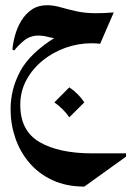

<svg xmlns="http://www.w3.org/2000/svg" viewBox="-20 -353 491 717"><path d="M294.9 343.8Q227.5 343.8 176 319.8Q124.5 295.9 89.6 254.9Q54.7 213.9 37.1 162.1Q19.5 110.4 19.5 54.7Q19.5 -19.5 55.4 -86.7Q91.3 -153.8 186.5 -213.4L187.5 -210Q172.9 -211.4 156.7 -215.8Q140.6 -220.2 124 -220.2Q91.8 -220.2 68.4 -200.4Q44.9 -180.7 33.7 -164.6L26.4 -167.5Q28.3 -192.9 36.4 -221.7Q44.4 -250.5 59.8 -275.9Q75.2 -301.3 98.9 -317.4Q122.6 -333.5 155.8 -333.5Q179.7 -333.5 206.1 -325.9Q232.4 -318.4 264.9 -311Q297.4 -303.7 338.9 -303.7Q371.6 -303.7 404.8 -306.6L354 -189.5Q339.8 -191.4 321.8 -191.4Q271.5 -191.4 223.9 -174.3Q176.3 -157.2 138.4 -126.2Q100.6 -95.2 78.1 -53.2Q55.7 -11.2 55.7 38.6Q55.7 135.7 127.9 177.7Q200.2 219.7 324.7 219.7H450.7V231.9ZM238.8 -26.9Q272.9 -3.9 294.9 29.3L238.8 85Q216.8 53.2 183.1 29.3Z"/></svg>

Font: Lateef
Style: Bold
Weight: 700
Designer: SIL International
Foundry: SIL International
Version: Version 4.200